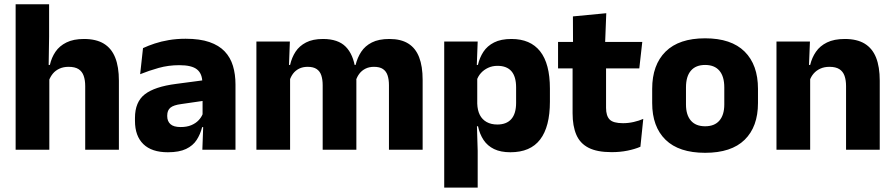

<svg xmlns="http://www.w3.org/2000/svg" viewBox="-20 -680 4062 872"><path d="M520 0H367V-289Q367 -316 360 -335.8Q353 -355.5 336.8 -366Q320.5 -376.5 291.5 -376.5Q268 -376.5 250 -368.2Q232 -360 220.2 -345.8Q208.5 -331.5 202 -313.5L171 -385H206.5Q214 -418.5 232 -445Q250 -471.5 281.8 -487.2Q313.5 -503 361.5 -503Q416.5 -503 451.5 -481.8Q486.5 -460.5 503.2 -418.5Q520 -376.5 520 -313.5ZM204 0H51V-660.5H203V-513.5L200.5 -351.5L204 -339.5Z M1049.5 0H899L903.5 -123L900 -130.5V-284L899 -304Q899 -345 875 -364.5Q851 -384 794.5 -384Q745 -384 700.5 -371.5Q656 -359 616.5 -343L629.5 -461.5Q653 -472.5 682.2 -482.2Q711.5 -492 747 -498Q782.5 -504 823 -504Q887.5 -504 931 -489Q974.5 -474 1000.5 -446.5Q1026.5 -419 1038 -380.8Q1049.5 -342.5 1049.5 -296.5ZM742.5 11.5Q669 11.5 631 -25.5Q593 -62.5 593 -131V-144.5Q593 -217 637.8 -251.8Q682.5 -286.5 780 -299L912 -316.5L921 -224.5L804 -207.5Q768.5 -203 754 -191Q739.5 -179 739.5 -155.5V-152Q739.5 -129.5 754 -116.2Q768.5 -103 800.5 -103Q828.5 -103 848.8 -111.5Q869 -120 882 -133.8Q895 -147.5 901.5 -164.5L923 -102.5H898Q890 -70.5 873.2 -44.5Q856.5 -18.5 825 -3.5Q793.5 11.5 742.5 11.5Z M1899.5 0H1746.5V-293Q1746.5 -319 1740.2 -337.8Q1734 -356.5 1719.2 -366.5Q1704.5 -376.5 1678.5 -376.5Q1656.5 -376.5 1640 -368.2Q1623.5 -360 1612.5 -345.8Q1601.5 -331.5 1596 -313.5L1581.5 -385H1595Q1603 -418 1620.5 -444.8Q1638 -471.5 1669 -487.2Q1700 -503 1748.5 -503Q1801 -503 1834.2 -482.2Q1867.5 -461.5 1883.5 -420.2Q1899.5 -379 1899.5 -317.5ZM1297.5 0H1144.5V-491.5H1296.5L1291.5 -359L1297.5 -354ZM1598.5 0H1445.5V-293Q1445.5 -319 1439.2 -337.8Q1433 -356.5 1418 -366.5Q1403 -376.5 1377.5 -376.5Q1355 -376.5 1338.5 -368.2Q1322 -360 1311.2 -345.8Q1300.5 -331.5 1295 -313.5L1271.5 -385H1297.5Q1305 -418.5 1322.2 -445Q1339.5 -471.5 1370 -487.2Q1400.5 -503 1447 -503Q1515.5 -503 1550.2 -467.8Q1585 -432.5 1594 -365.5Q1595.5 -355.5 1597 -341Q1598.5 -326.5 1598.5 -315Z M2298 11.5Q2254 11.5 2224 -3Q2194 -17.5 2176.2 -44.2Q2158.5 -71 2151 -106.5H2111.5L2147.5 -209.5Q2148.5 -179 2159.2 -158Q2170 -137 2190.2 -125.8Q2210.5 -114.5 2238.5 -114.5Q2280.5 -114.5 2302.2 -139.2Q2324 -164 2324 -213V-283Q2324 -332 2302.8 -356.5Q2281.5 -381 2239.5 -381Q2216 -381 2196.8 -372Q2177.5 -363 2164.2 -348.2Q2151 -333.5 2145 -314.5L2110 -385H2150.5Q2158 -418 2175.5 -444.8Q2193 -471.5 2224 -487.2Q2255 -503 2303 -503Q2389 -503 2433.2 -446.8Q2477.5 -390.5 2477.5 -278V-218Q2477.5 -104.5 2433.2 -46.5Q2389 11.5 2298 11.5ZM2149.5 172H1997.5V-491.5H2149.5L2144.5 -359L2147.5 -341.5V-152.5L2145.5 -126.5L2149.5 5Z M2757.5 11Q2692 11 2653.2 -8.8Q2614.5 -28.5 2597.5 -68Q2580.5 -107.5 2580.5 -165.5V-440H2732.5V-190Q2732.5 -154 2748.8 -137.2Q2765 -120.5 2809.5 -120.5Q2834 -120.5 2858 -126Q2882 -131.5 2901.5 -140L2888.5 -13.5Q2863 -2.5 2829.8 4.2Q2796.5 11 2757.5 11ZM2883.5 -369.5H2514.5V-489.5H2897ZM2728 -478.5H2582.5L2582 -605.5L2733.5 -620Z M3182.5 14Q3063.5 14 3002.8 -45.2Q2942 -104.5 2942 -212V-276.5Q2942 -385.5 3003 -445.8Q3064 -506 3182.5 -506Q3301 -506 3361.8 -445.8Q3422.5 -385.5 3422.5 -276.5V-212Q3422.5 -104.5 3362 -45.2Q3301.5 14 3182.5 14ZM3182.5 -106.5Q3225 -106.5 3247.2 -132.2Q3269.5 -158 3269.5 -205.5V-283Q3269.5 -333 3247.2 -359Q3225 -385 3182.5 -385Q3140 -385 3117.8 -359Q3095.5 -333 3095.5 -283V-205.5Q3095.5 -158 3117.8 -132.2Q3140 -106.5 3182.5 -106.5Z M3975.5 0H3822.5V-289Q3822.5 -316 3815.5 -335.8Q3808.5 -355.5 3792 -366Q3775.5 -376.5 3747 -376.5Q3723.5 -376.5 3705.5 -368.2Q3687.5 -360 3675.2 -345.8Q3663 -331.5 3657 -313.5L3633.5 -385H3659.5Q3667.5 -418.5 3685.8 -445Q3704 -471.5 3736 -487.2Q3768 -503 3817 -503Q3872 -503 3907 -481.8Q3942 -460.5 3958.8 -418.5Q3975.5 -376.5 3975.5 -313.5ZM3659.5 0H3506.5V-491.5H3658.5L3653.5 -368.5L3659.5 -354Z"/></svg>

Font: Anek Devanagari
Style: Bold
Weight: 700
Designer: Kailash Malviya (Devanagari) & Yesha Goshar (Latin)
Foundry: Ek Type
Version: Version 1.003